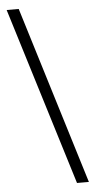

<svg xmlns="http://www.w3.org/2000/svg" viewBox="-63 -831 519 1047"><g transform="rotate(-5 196.0 -307.5)"><path d="M315 179H380L81 -794H15Z"/></g></svg>

Font: Source Han Sans HK
Style: Regular
Weight: 400
Designer: Ryoko NISHIZUKA 西塚涼子 (kana, bopomofo & ideographs); Paul D. Hunt (Latin, Greek & Cyrillic); Sandoll Communications 산돌커뮤니
Foundry: Adobe
Version: Version 2.000;hotconv 1.0.107;makeotfexe 2.5.65593